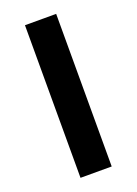

<svg xmlns="http://www.w3.org/2000/svg" viewBox="-111 -592 458 642"><g transform="rotate(-20 117.5 -271.5)"><path d="M173 0V-543H62V0Z"/></g></svg>

Font: Noto Sans Sinhala UI ExtraCondensed SemiBold
Style: Regular
Weight: 600
Width: 2
Designer: Jelle Bosma - Monotype Design Team
Foundry: Monotype Imaging Inc.
Version: Version 2.006